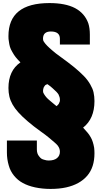

<svg xmlns="http://www.w3.org/2000/svg" viewBox="-20 -1220 660 1250"><path d="M25 -227V-305H220V-247Q220 -220 234 -203Q243 -191 250.5 -186.5Q258 -182 271 -179Q277 -177 283.5 -176Q290 -175 297 -175Q332 -175 351 -190.5Q370 -206 370 -232Q370 -242 367 -251.5Q364 -261 356 -272Q350 -280 332.5 -295Q315 -310 297 -325Q286 -334 273 -344Q260 -353 244 -365Q199 -397 160.5 -430Q122 -463 99 -489Q53 -540 41 -592Q35 -618 35 -647Q35 -760 113 -814Q94 -833 82.5 -847.5Q71 -862 60 -882Q49 -900 44.5 -916Q40 -932 38 -949Q36 -957 35.5 -966.5Q35 -976 35 -985Q35 -1200 302 -1200Q406 -1200 469 -1167Q532 -1133 555 -1068Q565 -1037 565 -995V-930H370V-968Q370 -1015 311 -1015Q260 -1015 260 -968Q260 -964 261 -958.5Q262 -953 268 -945Q281 -925 320 -892Q330 -883 343.5 -872.5Q357 -862 374 -850Q428 -811 463.5 -782Q499 -753 528 -723Q551 -699 567.5 -670.5Q584 -642 589 -619Q595 -592 595 -562Q595 -447 521 -389Q538 -370 549.5 -357Q561 -344 572 -324Q586 -299 593 -258Q594 -249 594.5 -240Q595 -231 595 -222Q595 -131 548 -76Q500 -20 411 0Q366 10 309 10Q256 10 209 0Q162 -10 128 -29Q96 -46 71.5 -76Q47 -106 37 -143Q25 -183 25 -227ZM260 -628Q260 -616 267 -607Q273 -597 281.5 -587Q290 -577 307 -563Q315 -556 325 -548Q335 -539 348 -529Q353 -534 354.5 -534.5Q356 -535 362 -543Q362 -544 365.5 -550.5Q369 -557 370 -562Q370 -564 370 -567V-572Q370 -587 361 -605Q352 -620 323 -645Q316 -651 308 -658Q299 -664 289 -672Q285 -671 279.5 -668.5Q274 -666 271 -661Q268 -657 265.5 -652.5Q263 -648 262 -641Q261 -640 261 -638.5Q261 -637 261 -635Q260 -632 260 -628Z"/></svg>

Font: Boldonse
Style: Regular
Weight: 400
Designer: Universitype Foundry
Foundry: Universitype Foundry
Version: Version 1.000; ttfautohint (v1.8.4.7-5d5b)